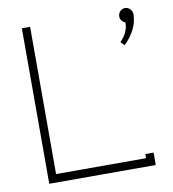

<svg xmlns="http://www.w3.org/2000/svg" viewBox="-78 -757 746 826"><g transform="rotate(-10 294.5 -344.0)"><path d="M492.2 -655.8Q492.2 -668.9 501.2 -678.5Q510.3 -688 522.9 -688Q535.6 -688 544.9 -678.2Q554.2 -668.5 554.2 -655.8Q554.2 -590.8 494.1 -530.8L478 -546.9Q514.2 -583 514.2 -627Q504.9 -629.9 498.5 -637.9Q492.2 -646 492.2 -655.8ZM106.9 -36.1H500V-54.2H536.1V0H70.8V-679.2H106.9Z"/></g></svg>

Font: RawengulkPcs
Style: Regular
Weight: 400
Version: Version 0.92